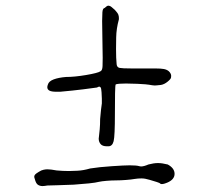

<svg xmlns="http://www.w3.org/2000/svg" viewBox="-20 -666 718 660"><path d="M339.8 -638.7Q347.7 -646.5 352.5 -646.5Q353.5 -646.5 357.4 -645.5Q361.3 -644.5 375 -631.8Q384.8 -621.1 386.7 -615.7Q388.7 -610.4 388.7 -604.5Q388.7 -602.5 388.7 -599.6Q379.9 -567.4 379.4 -537.6Q378.9 -507.8 378.9 -497.1Q378.9 -464.8 380.9 -445.3Q381.8 -434.6 391.1 -432.6Q400.4 -430.7 431.6 -430.7H513.7Q533.2 -430.7 543.5 -428.7Q553.7 -426.8 560.5 -420.9Q568.4 -413.1 568.4 -405.3Q568.4 -404.3 567.9 -399.4Q567.4 -394.5 556.2 -385.3Q544.9 -376 533.2 -374Q524.4 -373 519 -372.6Q513.7 -372.1 511.7 -372.1Q506.8 -372.1 502.9 -373Q481.4 -377 452.1 -377.9Q422.9 -378.9 413.1 -378.9Q386.7 -378.9 377.9 -376Q376 -374 375.5 -345.2Q375 -316.4 375 -275.4Q375 -198.2 370.6 -180.7Q366.2 -163.1 352.5 -163.1Q349.6 -163.1 347.7 -163.1Q332 -163.1 325.7 -170.9Q319.3 -178.7 319.3 -189.5Q319.3 -193.4 320.3 -198.2Q321.3 -206.1 322.8 -221.7Q324.2 -237.3 324.2 -256.8Q325.2 -272.5 327.1 -287.6Q329.1 -302.7 330.1 -310.5Q330.1 -316.4 330.1 -327.1Q330.1 -337.9 329.1 -348.6Q328.1 -363.3 325.7 -365.7Q323.2 -368.2 321.3 -368.2Q318.4 -368.2 313.5 -365.2Q300.8 -363.3 265.6 -358.9Q230.5 -354.5 186.5 -350.6Q179.7 -350.6 173.8 -350.6Q157.2 -350.6 149.9 -354.5Q142.6 -358.4 142.6 -366.2Q142.6 -370.1 144.5 -375Q147.5 -386.7 164.6 -393.1Q181.6 -399.4 207 -401.4Q236.3 -401.4 276.4 -408.2Q316.4 -415 325.2 -420.9Q332 -423.8 332.5 -439Q333 -454.1 333 -466.8Q333 -490.2 332 -531.2Q331.1 -570.3 331.1 -593.8Q331.1 -610.4 332 -624Q333 -637.7 339.8 -638.7ZM490.2 -100.6Q508.8 -105.5 522.9 -105.5Q537.1 -105.5 556.6 -100.6Q580.1 -87.9 580.1 -68.4Q580.1 -48.8 554.7 -38.1Q544.9 -34.2 541 -33.7Q537.1 -33.2 536.1 -33.2Q532.2 -33.2 530.3 -35.2Q529.3 -37.1 518.6 -40.5Q507.8 -43.9 494.1 -47.9Q478.5 -52.7 466.3 -52.7Q454.1 -52.7 442.4 -50.8Q431.6 -48.8 413.1 -47.4Q394.5 -45.9 378.9 -45.9Q363.3 -45.9 346.2 -44.4Q329.1 -43 320.3 -41Q309.6 -38.1 285.6 -35.6Q261.7 -33.2 233.4 -31.2Q204.1 -30.3 178.7 -29.3Q153.3 -28.3 142.6 -28.3Q132.8 -26.4 126 -26.4Q117.2 -26.4 110.4 -30.8Q103.5 -35.2 99.6 -50.8Q97.7 -55.7 97.7 -58.6Q97.7 -62.5 100.6 -65.9Q103.5 -69.3 113.3 -75.2Q122.1 -81.1 129.9 -82.5Q137.7 -84 142.6 -84Q154.3 -84 174.8 -80.1Q196.3 -78.1 216.8 -78.1Q226.6 -78.1 246.6 -79.1Q266.6 -80.1 290 -86.9Q320.3 -91.8 364.3 -94.7Q408.2 -97.7 425.8 -97.7Q450.2 -97.7 459 -94.7Q461.9 -93.8 464.8 -93.8Q474.6 -93.8 490.2 -100.6Z"/></svg>

Font: ToneOZ-YinPZ-Tsuipita-TC
Style: Regular
Weight: 400
Designer: ÂÆ£ÂøóÂáåJeffrey Xuan(jeffreyx@gmail.com, ToneOZ.com) ÈòøÂù§(cjkFonts)
Foundry: ToneOZ
Version: Version 0.24071